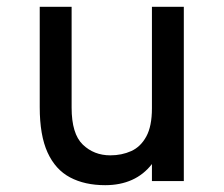

<svg xmlns="http://www.w3.org/2000/svg" viewBox="-20 -531 656 563"><path d="M288.5 12Q228.5 12 185.5 -10.8Q142.5 -33.5 119.5 -83.8Q96.5 -134 96.5 -217V-511H190V-215.5Q190 -138.5 222.8 -107Q255.5 -75.5 303.5 -75.5Q337 -75.5 364.8 -88Q392.5 -100.5 409 -130.8Q425.5 -161 425.5 -213.5V-511H519V0H425.5V-50Q401.5 -19 367 -3.5Q332.5 12 288.5 12Z"/></svg>

Font: Overpass Mono Light Medium
Style: Regular
Weight: 500
Monospace: yes
Version: Version 4.000